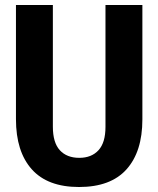

<svg xmlns="http://www.w3.org/2000/svg" viewBox="-20 -740 635 770"><path d="M297 10Q171 10 107.5 -61Q44 -132 44 -262V-720H192V-232Q192 -168 220 -137.5Q248 -107 298 -107Q347 -107 375 -137.5Q403 -168 403 -231V-720H551V-261Q551 -132 487.5 -61Q424 10 297 10Z"/></svg>

Font: Instrument Sans SemiCondensed
Style: Bold
Weight: 700
Width: 4
Designer: Rodrigo Fuenzalida
Foundry: fragTYPE
Version: Version 1.000;gftools[0.9.28]